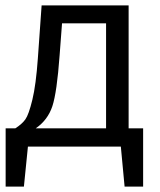

<svg xmlns="http://www.w3.org/2000/svg" viewBox="-20 -546 596 715"><path d="M459 -68H513V149H444L430 0H84L69 149H1V-68H37Q62 -84 74.5 -101.5Q87 -119 100.5 -174.5Q114 -230 121 -329L135 -526H459ZM375 -68V-459H211L202 -340Q192 -202 175 -150.5Q158 -99 113 -68Z"/></svg>

Font: FiraGO Book
Style: Regular
Weight: 350
Designer: bBox Type
Foundry: bBox Type GmbH
Version: Version 1.001;PS 001.001;hotconv 1.0.88;makeotf.lib2.5.64775